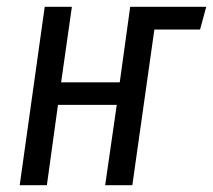

<svg xmlns="http://www.w3.org/2000/svg" viewBox="-20 -546 628 566"><path d="M587.9 -525.9 569.8 -459H435.1L370.1 0H290L324.2 -236.8H150.9L118.2 0H38.1L111.8 -525.9H191.9L160.2 -303.2H333L363.8 -525.9Z"/></svg>

Font: Fira Sans Compressed Book
Style: Italic
Weight: 350
Width: 3
Italic angle: -8°
Designer: Carrois Corporate & Edenspiekermann AG
Foundry: Carrois Corporate GbR & Edenspiekermann AG
Version: Version 4.203;PS 004.203;hotconv 1.0.88;makeotf.lib2.5.64775